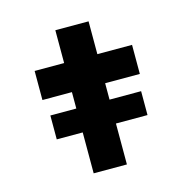

<svg xmlns="http://www.w3.org/2000/svg" viewBox="-102 -791 894 893"><g transform="rotate(-15 345.0 -344.5)"><path d="M116 -197V-312H553V-197ZM241 0V-689H401V0ZM99 -391V-531H568V-391Z"/></g></svg>

Font: Lexend Tera
Style: Bold
Weight: 700
Designer: Bonnie Shaver-Troup, Thomas Jockin
Foundry: Lexend
Version: Version 1.007